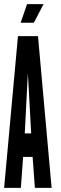

<svg xmlns="http://www.w3.org/2000/svg" viewBox="-23 -910 297 930"><path d="M108 -890 77 -800H141L188 -890ZM78 0 89 -150H135L146 0H227L161 -735H64L-3 0ZM128 -264H97L112 -556Z"/></svg>

Font: League Gothic Condensed
Style: Regular
Weight: 400
Width: 3
Designer: Tyler Finck
Foundry: The League of Moveable Type
Version: Version 1.001;PS 001.001;hotconv 1.0.56;makeotf.lib2.0.21325